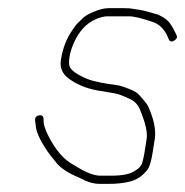

<svg xmlns="http://www.w3.org/2000/svg" viewBox="-20 -474 454 471"><path d="M407.4 -374.5C413.6 -378.2 415.5 -382.7 413 -388L408.5 -397C405.5 -403.7 401.4 -410.6 396.2 -417.8C391 -425 381.6 -431.7 368 -438C343.7 -445.3 328.3 -449.3 321.9 -450C316 -450.7 310.6 -451.5 305.8 -452.5C300.9 -453.5 293.3 -454 283 -454H246.5C236.3 -454 224 -451 209.6 -445C199.9 -441 192.1 -436.7 186 -432C181.3 -427.3 176.6 -422.8 171.9 -418.5C167.2 -414.2 162.2 -407.7 156.8 -399C143 -379.2 133.8 -355.2 129.4 -327C126.4 -307.9 132.9 -292.6 149.1 -281C171.1 -264.6 198.8 -254.3 232.2 -250C237.4 -249.3 242.3 -248.5 246.8 -247.5C251.3 -246.5 256.7 -245.6 262.9 -244.7C269.1 -243.9 281 -239.4 298.6 -231.2C311.3 -225.4 319.9 -215.6 324.6 -202C337.1 -171.7 342.1 -148.7 339.7 -133L334.3 -99C333 -91 331.3 -83.1 329.1 -75.3C327 -67.5 321.4 -61.1 312.5 -56C301 -47.3 281.3 -43 253.4 -43H226.4C210.3 -43 189.3 -51.3 163.4 -68C137.9 -80.5 115.9 -105.6 97.3 -143.4C91.3 -155.7 87.9 -165.9 87.1 -174L86.7 -184C85.7 -190 81.9 -192.3 75.3 -191C68.8 -189.7 65.7 -185.7 65.9 -179L67.4 -169C67.7 -153 77.1 -131.3 95.6 -104C99.6 -98 107.2 -88.2 118.3 -74.6C129.4 -61 148.2 -48.8 174.6 -38C193 -28 209.2 -23 223.2 -23H250.2C265.8 -23 281.1 -24.7 296 -28C314.1 -31.7 329.3 -41.7 341.7 -57.8C346.8 -64.3 351 -78.1 354.3 -99L359.7 -133C362.5 -151.3 359.2 -173.1 349.5 -198.5C347.9 -202.8 345.9 -207.6 343.5 -213C341.2 -218.3 333.2 -228.3 319.6 -243C315.9 -247 307.8 -251.5 295.4 -256.4C283 -261.3 273.8 -264.2 267.6 -265L243.6 -268.5C232.2 -270.2 220.1 -272.7 207.3 -276C202.2 -277.3 197.3 -279 192.6 -281C168.8 -291.1 154.9 -301.1 150.8 -311C148.9 -315.7 148.8 -323.5 150.6 -334.5C152.3 -345.5 155.8 -356.8 161 -368.5C173.9 -397.6 192 -417.1 215.2 -427C226.2 -431.7 235.6 -434 243.3 -434H296.3C309 -434 329.5 -429 358 -419C372.1 -413 382.7 -402.3 389.9 -387L394.3 -377C396.8 -371.7 401.2 -370.8 407.4 -374.5Z"/></svg>

Font: Proton
Style: RgCndIt
Weight: 500
Version: Version 1.017